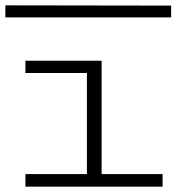

<svg xmlns="http://www.w3.org/2000/svg" viewBox="-27 -698 669 718"><path d="M581 -47V0H68V-47H298V-425H68V-471H353V-47ZM613 -633H-7V-678L613 -677Z"/></svg>

Font: BioRhyme Expanded Light
Style: Regular
Weight: 300
Width: 7
Designer: Aoife Mooney
Foundry: Aoife Mooney Type
Version: Version 1.001